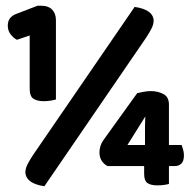

<svg xmlns="http://www.w3.org/2000/svg" viewBox="-20 -639 665 666"><path d="M83 -516 39 -501Q28 -506 17.5 -519Q7 -532 7 -550Q7 -566 15 -576Q23 -586 37 -591L110 -619H125Q148 -619 161 -605.5Q174 -592 174 -569V-294Q168 -292 156 -290Q144 -288 132 -288Q109 -288 96 -296.5Q83 -305 83 -331ZM480 -63H353Q341 -69 333 -81Q325 -93 325 -110Q325 -133 338 -152L456 -316Q466 -318 478 -320.5Q490 -323 504 -323Q527 -323 546.5 -313Q566 -303 566 -276V-136H610Q612 -130 615 -120.5Q618 -111 618 -100Q618 -80 609 -71.5Q600 -63 587 -63H566V-1Q560 1 548.5 2.5Q537 4 526 4Q503 4 491.5 -4Q480 -12 480 -36ZM483 -178Q483 -188 483 -203Q483 -218 484 -235L422 -136H483ZM447 -615Q476 -611 493.5 -600Q511 -589 513 -569Q513 -555 506 -541Q499 -527 488 -510L134 7Q105 3 87.5 -8.5Q70 -20 68 -40Q68 -54 75 -68Q82 -82 93 -99Z"/></svg>

Font: Baloo Bhaina 2
Style: Bold
Weight: 700
Designer: Yesha Goshar, Manish Minz, Shuchita Grover and Ek Type
Foundry: Ek Type
Version: Version 1.640;hotconv 1.0.111;makeotfexe 2.5.65597; ttfautoh